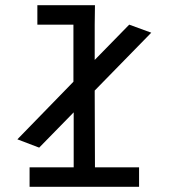

<svg xmlns="http://www.w3.org/2000/svg" viewBox="-20 -720 650 740"><path d="M346 -700H124V-625H263V-405L47 -183L131 -151L264 -287V-75H94V0H516V-75H346L345 -371L563 -594L478 -625L345 -489V-625Z"/></svg>

Font: Necto Mono
Style: Regular
Weight: 400
Designer: Marco Condello
Foundry: Collletttivo
Version: Version 1.300;Glyphs 3.2 (3217)